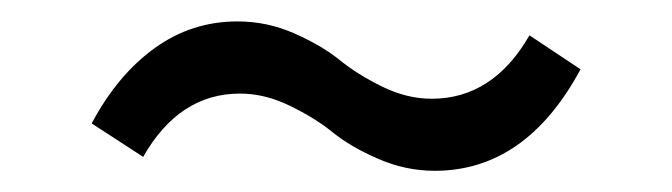

<svg xmlns="http://www.w3.org/2000/svg" viewBox="-20 -471 637 182"><path d="M66.9 -354Q91.3 -399.9 126.5 -425.3Q161.6 -450.7 205.1 -450.7Q233.4 -450.7 259.3 -439.2Q285.2 -427.7 302 -414.1Q318.8 -400.4 342.3 -388.9Q365.7 -377.4 389.2 -377.4Q447.3 -377.4 481.9 -437.5L530.3 -405.3Q478.5 -309.1 392.1 -309.1Q364.3 -309.1 338.1 -320.6Q312 -332 295.2 -345.7Q278.3 -359.4 254.6 -370.8Q231 -382.3 207.5 -382.3Q149.9 -382.3 115.7 -322.3Z"/></svg>

Font: Spartan MB Med
Style: Regular
Weight: 500
Designer: Matt Bailey, Mirko Velimirovic
Foundry: Matt Bailey
Version: Version 1.005